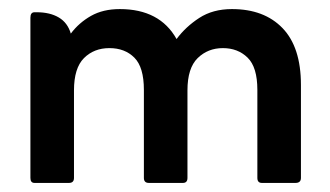

<svg xmlns="http://www.w3.org/2000/svg" viewBox="-20 -403 727 423"><path d="M136 -329Q154 -353 180.5 -368Q207 -383 244 -383Q332 -383 369 -317Q389 -344 419 -363.5Q449 -383 491 -383Q562 -383 602.5 -341Q643 -299 643 -216V-11Q643 0 631 0H557Q547 0 547 -11V-205Q547 -255 525.5 -276Q504 -297 471 -297Q438 -297 415.5 -275Q393 -253 393 -204V-11Q393 0 383 0H308Q297 0 297 -11V-205Q297 -255 276 -276Q255 -297 221 -297Q187 -297 165 -275Q143 -253 143 -204V-11Q143 0 132 0H56Q47 0 47 -11V-364Q47 -376 56 -376H61Q90 -376 109.5 -364.5Q129 -353 136 -329Z"/></svg>

Font: Zain
Style: Bold
Weight: 700
Designer: Zain,Boutros
Foundry: Mobile Telecommunications Company (Zain), 2024
Version: Version 1.50; ttfautohint (v1.8.4)